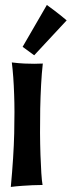

<svg xmlns="http://www.w3.org/2000/svg" viewBox="-20 -759 285 762"><path d="M149.9 -506.8Q145.5 -468.3 143.1 -422.1Q140.6 -376 139.6 -327.6Q138.7 -279.3 138.9 -232.2Q139.2 -185.1 140.6 -144.3Q142.1 -103.5 144 -72.3Q146 -41 148.9 -24.9Q129.4 -24.9 108.4 -23.9Q90.3 -22.9 67.9 -21.5Q45.4 -20 22.9 -17.1Q34.2 -138.2 36.4 -229.7Q38.6 -321.3 36.1 -384.3Q33.7 -457.5 26.9 -511.2Q54.7 -507.8 77.1 -506.8Q99.6 -505.9 115.7 -505.9Q134.8 -505.9 149.9 -506.8ZM166 -739.3Q178.2 -730.5 192.1 -720Q206.1 -709.5 217.8 -700.2Q231.4 -689.5 244.6 -678.2L115.7 -539.6L69.8 -573.2Z"/></svg>

Font: Mouse Memoirs
Style: Regular
Weight: 400
Version: Version 1.000